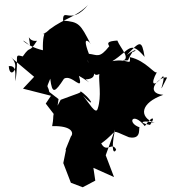

<svg xmlns="http://www.w3.org/2000/svg" viewBox="-20 -726 725 810"><path d="M188 -338C181 -373 173 -347 192 -394C200 -326 212 -336 250 -394C284 -415 334 -331 313 -406C338 -393 377 -362 341 -391C407 -394 365 -446 346 -474C371 -445 368 -396 399 -414C395 -384 410 -320 392 -267C384 -240 355 -293 330 -322C392 -259 359 -317 318 -342C327 -335 310 -333 236 -305C191 -223 212 -255 200 -194C286 -196 292 -164 279 -150L257 -96L258 -92L247 -38L279 45L329 64L382 36L374 -18L461 21L426 -71L465 -179C445 -81 463 -78 470 -95C453 -130 430 -78 407 -121C486 -178 438 -182 524 -147C584 -135 560 -196 571 -188C513 -207 539 -258 591 -194C620 -237 639 -235 613 -199C555 -209 587 -221 633 -207C564 -232 572 -292 669 -326C586 -332 651 -406 685 -399C636 -300 680 -392 668 -405C628 -355 612 -368 642 -422C633 -410 597 -470 528 -485C531 -444 523 -481 454 -468C528 -514 528 -559 590 -486C578 -561 570 -551 515 -494C566 -530 554 -508 539 -507C507 -457 536 -477 492 -469C537 -476 488 -522 475 -555C431 -552 433 -544 441 -531C399 -478 391 -495 355 -499C318 -596 371 -534 362 -541C319 -624 314 -634 246 -639C245 -698 279 -615 352 -706C299 -652 253 -650 189 -602C144 -558 162 -615 190 -542C188 -603 158 -616 161 -514C85 -531 49 -583 107 -533C99 -603 94 -547 136 -554C99 -495 113 -541 76 -488C35 -499 62 -490 45 -383C43 -410 53 -451 17 -447C21 -383 73 -449 23 -487L124 -402L77 -352L195 -322L173 -289L216 -233L227 -308Z"/></svg>

Font: Hussar Lance
Style: Regular
Weight: 700
Foundry: Cannot Into Space Fonts, PlusOne Fonts
Version: Version 2.27